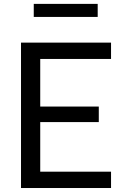

<svg xmlns="http://www.w3.org/2000/svg" viewBox="-20 -944 660 964"><path d="M85.5 0H537.5V-82H182V-331H476V-409H182V-648H537.5V-730H85.5ZM470.5 -924.5H149.5V-859H470.5Z"/></svg>

Font: Monaspace Neon
Style: Regular
Weight: 400
Designer: Riley Cran & the Lettermatic Team
Foundry: Lettermatic
Version: Version 1.200 (Monaspace Neon)